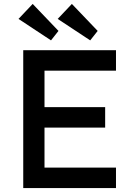

<svg xmlns="http://www.w3.org/2000/svg" viewBox="-20 -955 684 975"><path d="M98 0V-700H569V-596H206V-411H514V-307H206V-104H569V0ZM74 -859 146 -935 277 -798 239 -750ZM273 -859 345 -935 476 -798 438 -750Z"/></svg>

Font: Easer Grotesk
Style: Regular
Weight: 400
Designer: Boardeaser, Bonnie Shaver-Troup, Thomas Jockin
Foundry: Lexend
Version: Version 1.008;Glyphs 3.1.2 (3151)